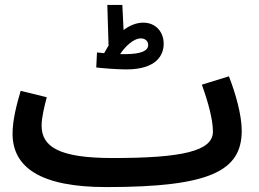

<svg xmlns="http://www.w3.org/2000/svg" viewBox="-20 -739 1052 780"><path d="M493 -457C620 -457 645 -519 645 -561C645 -609 613 -647 562 -647C535 -647 507 -636 482 -617L477 -719H416L421 -554C415 -544 409 -534 403 -523C392 -524 382 -525 374 -526L371 -465C392 -462 456 -457 493 -457ZM552 -583C570 -583 582 -572 582 -556C582 -534 557 -519 486 -519C480 -519 474 -519 468 -519C486 -547 521 -583 552 -583ZM411 21 412 20V21C835 21 962 -45 962 -208C962 -274 936 -362 910 -429L800 -395C826 -323 845 -253 845 -204C845 -124 716 -97 438 -97V-96L437 -97C219 -97 149 -143 149 -229C149 -262 161 -310 170 -344L64 -370C49 -319 31 -253 31 -196C31 -60 143 21 411 21Z"/></svg>

Font: Noto Sans Arabic UI SmBd
Style: Regular
Weight: 600
Designer: Monotype Design Team, Nadine Chahine and Nizar Qandah
Foundry: Monotype Imaging Inc.
Version: Version 2.010